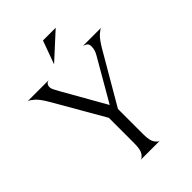

<svg xmlns="http://www.w3.org/2000/svg" viewBox="-256 -979 1088 1088"><g transform="rotate(-45 288.0 -435.0)"><path d="M497 -592 324 -295V-93Q324 -42 338 -22Q352 -2 364 0H212Q224 -2 238 -21.5Q252 -41 252 -93V-296L81 -593Q51 -645 29 -664.5Q7 -684 -6 -688H162Q137 -683 137 -656Q137 -647 143 -634.5Q149 -622 162 -599L307 -344L452 -595Q469 -623 469 -652Q469 -671 457.5 -678.5Q446 -686 435 -688H582Q572 -686 550 -666Q528 -646 497 -592ZM247 -730 298 -870H400Z"/></g></svg>

Font: BellefairVN
Style: Regular
Weight: 400
Designer: Nick Shinn, Liron Lavi Turkenic
Foundry: Shinntype
Version: Version 1.003